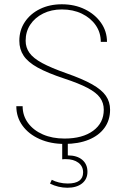

<svg xmlns="http://www.w3.org/2000/svg" viewBox="-20 -675 596 907"><path d="M57.1 -173.3Q57.1 -121.6 86.4 -81.3Q115.7 -41 167.2 -18.1Q218.8 4.9 284.7 4.9Q350.6 4.9 398.9 -14.9Q447.3 -34.7 473.6 -71Q500 -107.4 500 -156.7Q500 -193.8 480.2 -222.4Q460.4 -251 415.3 -276.6Q370.1 -302.2 293 -329.1Q221.2 -354.5 179.2 -377.2Q137.2 -399.9 119.1 -425.3Q101.1 -450.7 101.1 -482.4Q101.1 -525.4 123 -558.6Q145 -591.8 183.8 -611.1Q222.7 -630.4 272 -630.4Q325.2 -630.4 366.7 -610.4Q408.2 -590.3 432.1 -555.9Q456.1 -521.5 456.1 -477.1H485.4Q485.4 -527.3 457 -567.6Q428.7 -607.9 380.6 -631.3Q332.5 -654.8 272 -654.8Q214.4 -654.8 168.9 -632.6Q123.5 -610.4 97.4 -571.3Q71.3 -532.2 71.3 -482.4Q71.3 -442.4 91.6 -411.9Q111.8 -381.3 158.2 -355.7Q204.6 -330.1 282.7 -304.2Q353 -281.2 394 -259.5Q435.1 -237.8 452.6 -213.4Q470.2 -189 470.2 -156.7Q470.2 -94.2 420.2 -57.4Q370.1 -20.5 284.7 -20.5Q227.1 -20.5 182.4 -40Q137.7 -59.6 112.3 -94.2Q86.9 -128.9 86.9 -173.3ZM393.1 136.7Q393.1 100.6 368.4 79.8Q343.8 59.1 300.3 59.1V-0.5H273.9V77.6Q277.8 77.1 282.2 76.9Q286.6 76.7 290 76.7Q327.6 76.7 350.1 93.5Q372.6 110.4 372.6 139.2Q372.6 191.9 299.8 191.9Q278.8 191.9 258.8 187Q238.8 182.1 224.6 174.3L216.3 192.4Q235.8 202.1 256.6 207Q277.3 211.9 298.3 211.9Q341.8 211.9 367.4 191.7Q393.1 171.4 393.1 136.7Z"/></svg>

Font: Estedad-FD VF
Style: Regular
Weight: 100
Designer: Amin Abedi
Version: Version 7.3